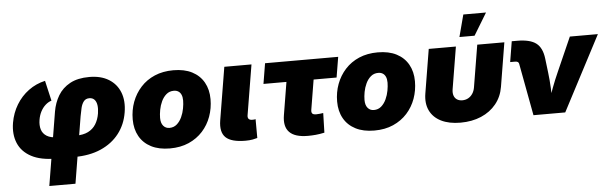

<svg xmlns="http://www.w3.org/2000/svg" viewBox="-56 -972 4390 1382"><g transform="rotate(-5 2139.0 -281.0)"><path d="M249.5 204.1 336.9 -326.2Q347.7 -389.6 378.4 -440.9Q409.2 -492.2 464.6 -522.5Q520 -552.7 604 -552.7Q688 -552.7 744.6 -517.8Q801.3 -482.9 825.4 -420.9Q849.6 -358.9 835.9 -276.4Q821.8 -189.9 771.7 -125.2Q721.7 -60.5 639.9 -24.4Q558.1 11.7 447.8 11.7H315.9Q205.1 11.7 137 -24.7Q68.8 -61 42 -125.2Q15.1 -189.5 28.8 -272Q41 -342.8 76.2 -400.9Q111.3 -459 165 -498.5Q218.8 -538.1 284.7 -552.7L318.4 -406.7Q294.9 -399.4 274.7 -381.3Q254.4 -363.3 240.2 -336.4Q226.1 -309.6 220.7 -275.9Q214.4 -237.3 223.6 -206.8Q232.9 -176.3 261.7 -158.4Q290.5 -140.6 341.3 -140.6H473.1Q525.4 -140.6 560.5 -158.2Q595.7 -175.8 616.2 -208.5Q636.7 -241.2 644 -286.1Q649.4 -320.3 645.5 -345.9Q641.6 -371.6 627.9 -386Q614.3 -400.4 591.3 -400.4Q564.9 -400.4 550.8 -382.3Q536.6 -364.3 529.8 -335.9Q522.9 -307.6 517.6 -276.4L438.5 204.1Z M1138.7 10.3Q1059.1 10.3 1003.4 -18.3Q947.8 -46.9 918.5 -98.9Q889.2 -150.9 889.2 -220.7Q889.2 -287.6 911.1 -346.7Q933.1 -405.8 974.6 -451.4Q1016.1 -497.1 1075.7 -522.7Q1135.3 -548.3 1210.9 -548.3Q1290.5 -548.3 1345.9 -519.8Q1401.4 -491.2 1430.7 -439.2Q1460 -387.2 1460 -317.4Q1460 -252 1438.7 -192.9Q1417.5 -133.8 1376.2 -88.1Q1335 -42.5 1275.4 -16.1Q1215.8 10.3 1138.7 10.3ZM1147.5 -137.2Q1179.2 -137.2 1201.4 -156.7Q1223.6 -176.3 1237.3 -206.1Q1251 -235.8 1256.8 -268.1Q1262.7 -300.3 1262.7 -325.2Q1262.7 -350.6 1255.1 -367.4Q1247.6 -384.3 1233.9 -392.6Q1220.2 -400.9 1202.1 -400.9Q1169.9 -400.9 1147.7 -381.8Q1125.5 -362.8 1111.8 -333.5Q1098.1 -304.2 1092.3 -272.5Q1086.4 -240.7 1086.4 -214.8Q1086.4 -177.2 1103.5 -157.2Q1120.6 -137.2 1147.5 -137.2Z M1685.5 2.4Q1583 2.4 1542.7 -36.1Q1502.4 -74.7 1516.1 -159.2L1579.1 -541H1775.4L1715.3 -177.7Q1712.9 -161.1 1720.7 -152.3Q1728.5 -143.6 1746.1 -143.6Q1754.9 -143.6 1760.7 -144Q1766.6 -144.5 1770.5 -146L1771 -9.8Q1758.8 -5.9 1736.6 -1.7Q1714.4 2.4 1685.5 2.4Z M2135.7 6.8Q2042 6.8 2002.2 -34.2Q1962.4 -75.2 1976.1 -156.7L2015.1 -393.6H1849.1L1873.5 -541H2401.9L2377.4 -393.6H2211.4L2175.8 -177.7Q2172.9 -159.7 2180.2 -151.1Q2187.5 -142.6 2208.5 -142.6Q2218.3 -142.6 2235.1 -144.3Q2252 -146 2259.3 -147.5L2255.4 -5.9Q2221.7 1.5 2191.9 4.2Q2162.1 6.8 2135.7 6.8Z M2615.7 10.3Q2536.1 10.3 2480.5 -18.3Q2424.8 -46.9 2395.5 -98.9Q2366.2 -150.9 2366.2 -220.7Q2366.2 -287.6 2388.2 -346.7Q2410.2 -405.8 2451.7 -451.4Q2493.2 -497.1 2552.7 -522.7Q2612.3 -548.3 2688 -548.3Q2767.6 -548.3 2823 -519.8Q2878.4 -491.2 2907.7 -439.2Q2937 -387.2 2937 -317.4Q2937 -252 2915.8 -192.9Q2894.5 -133.8 2853.3 -88.1Q2812 -42.5 2752.4 -16.1Q2692.9 10.3 2615.7 10.3ZM2624.5 -137.2Q2656.2 -137.2 2678.5 -156.7Q2700.7 -176.3 2714.4 -206.1Q2728 -235.8 2733.9 -268.1Q2739.7 -300.3 2739.7 -325.2Q2739.7 -350.6 2732.2 -367.4Q2724.6 -384.3 2710.9 -392.6Q2697.3 -400.9 2679.2 -400.9Q2647 -400.9 2624.8 -381.8Q2602.5 -362.8 2588.9 -333.5Q2575.2 -304.2 2569.3 -272.5Q2563.5 -240.7 2563.5 -214.8Q2563.5 -177.2 2580.6 -157.2Q2597.7 -137.2 2624.5 -137.2Z M3238.3 7.8Q3155.3 7.8 3098.6 -20.5Q3042 -48.8 3017.1 -100.8Q2992.2 -152.8 3003.9 -223.6L3056.2 -541H3252.4L3202.1 -236.8Q3197.8 -210.4 3204.3 -191.2Q3210.9 -171.9 3226.8 -161.6Q3242.7 -151.4 3265.1 -151.4Q3288.1 -151.4 3307.1 -161.6Q3326.2 -171.9 3339.1 -191.2Q3352.1 -210.4 3356.4 -236.8L3406.7 -541H3602.5L3550.3 -223.6Q3538.6 -152.8 3496.3 -100.8Q3454.1 -48.8 3387.9 -20.5Q3321.8 7.8 3238.3 7.8ZM3283.7 -606.9 3325.7 -766.1H3489.7L3393.1 -606.9Z M3765.6 0 3695.3 -377.4Q3693.8 -386.2 3687 -390.9Q3680.2 -395.5 3668.9 -395.5H3631.8L3656.2 -543.9H3694.8Q3788.1 -543.9 3832 -510.5Q3876 -477.1 3885.3 -397.9L3897.5 -296.9Q3904.3 -241.7 3907 -184.8Q3909.7 -127.9 3911.1 -63H3877.9Q3900.4 -127.9 3921.6 -184.8Q3942.9 -241.7 3967.8 -296.9L4075.7 -541H4278.3L3995.1 0Z"/></g></svg>

Font: Inter 17pt Black
Style: Italic
Weight: 900
Italic angle: -9.3988°
Version: Version 4.001;git-66647c0bb